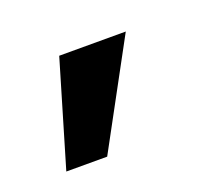

<svg xmlns="http://www.w3.org/2000/svg" viewBox="-48 -127 359 309"><g transform="rotate(-20 131.0 27.5)"><path d="M21.5 117H91.5L188.5 -62H74.5Z"/></g></svg>

Font: Anybody Medium
Style: Regular
Weight: 500
Designer: Tyler Finck
Foundry: Etcetera Type Company
Version: Version 1.110